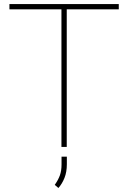

<svg xmlns="http://www.w3.org/2000/svg" viewBox="-20 -731 638 955"><path d="M570.8 -710.9V-684.6H312V0H285.6V-684.6H26.9V-710.9ZM312.5 48.3V85.9Q312.5 124.5 300.8 153.8Q289.1 183.1 270.5 204.1L252.4 188.5Q269.5 164.1 277.8 141.4Q286.1 118.7 286.1 86.9V48.3Z"/></svg>

Font: Vazirmatn RD Thin
Style: Regular
Weight: 100
Designer: Saber Rastikerdar
Foundry: Saber Rastikerdar
Version: Version 32.102